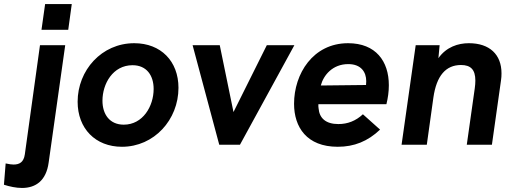

<svg xmlns="http://www.w3.org/2000/svg" viewBox="-104 -717 2548 951"><path d="M5 214C74 214 125 177 137 88L219 -493H94L19 47.5C13.5 86 -7 98 -37 98C-44.5 98 -59 96.5 -76 92.5L-84.5 198C-56.5 207 -24.5 214 5 214ZM101.5 -569.5H234L251.5 -697H119.5Z M500 10C659.5 10 780 -124 780 -282C780 -413.5 693 -503 561 -503C399 -503 280.5 -368.5 280.5 -213C280.5 -80.5 368.5 10 500 10ZM403.5 -218C403.5 -302 455 -394 552.5 -394C622 -394 657 -343.5 657 -276.5C657 -190.5 603.5 -99.5 509 -99.5C439 -99.5 403.5 -151 403.5 -218Z M982 0H1084.5L1354 -493H1217.5L1052.5 -162L984.5 -493H850Z M1569 10C1650 10 1717.5 -17 1778.5 -75L1693.5 -151C1658 -118 1618 -102.5 1572 -102.5C1510 -102.5 1478 -131.5 1474 -180C1473 -186.5 1472.5 -193.5 1473 -201H1810C1817.5 -232 1822 -262.5 1822 -295C1822 -413.5 1757.5 -503 1620 -503C1446 -503 1352.5 -351 1352.5 -203C1352.5 -87.5 1415 10 1569 10ZM1485 -293.5C1498 -344 1543 -399.5 1621 -399.5C1685 -399.5 1710 -359.5 1710 -315C1710 -308 1709.5 -302 1709 -296Z M1885 0H2010L2042.5 -233C2058 -342.5 2104.5 -395 2179.5 -395C2227.5 -395 2250.5 -372 2250.5 -318C2250.5 -306.5 2249.5 -293.5 2247.5 -279L2208 0H2332.5L2377.5 -318.5C2379.5 -331 2380 -342.5 2380 -354C2380 -447 2321 -503 2218.5 -503C2165 -503 2107 -484.5 2067.5 -429L2073.5 -493H1955Z"/></svg>

Font: HK Grotesk
Style: Bold Italic
Weight: 700
Italic angle: -16°
Designer: Alfredo Marco Pradil
Foundry: Hanken Design Co.
Version: Version 3.001;FEAKit 1.0